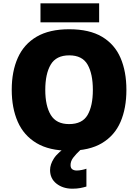

<svg xmlns="http://www.w3.org/2000/svg" viewBox="-20 -902 837 1162"><path d="M745 -358Q745 -247 709.5 -164.5Q674 -82 597.5 -36Q521 10 398 10Q278 10 201 -36Q124 -82 87.5 -165Q51 -248 51 -359Q51 -470 88 -552.5Q125 -635 202 -680Q279 -725 399 -725Q521 -725 597.5 -679.5Q674 -634 709.5 -551.5Q745 -469 745 -358ZM254 -358Q254 -261 287.5 -206Q321 -151 398 -151Q478 -151 510 -206Q542 -261 542 -358Q542 -455 510 -511Q478 -567 399 -567Q320 -567 287 -511Q254 -455 254 -358ZM580 -882V-767H225V-882ZM407 97Q407 115 417.5 122.5Q428 130 445 130Q458 130 475.5 126.5Q493 123 503 119V227Q487 232 466 236Q445 240 418 240Q361 240 322 209.5Q283 179 283 127Q283 93 306.5 56.5Q330 20 397 -25L472 0Q438 32 422.5 53Q407 74 407 97Z"/></svg>

Font: Noto Sans Black
Style: Regular
Weight: 900
Designer: Monotype Design Team
Foundry: Monotype Imaging Inc.
Version: Version 2.007